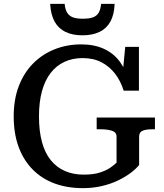

<svg xmlns="http://www.w3.org/2000/svg" viewBox="-20 -958 848 995"><path d="M701 -250V-103Q686 -84 658.5 -63Q631 -42 593 -23.5Q555 -5 508.5 6Q462 17 410 17Q328 17 262 -7.5Q196 -32 148.5 -80.5Q101 -129 76 -198Q51 -267 51 -355Q51 -443 77.5 -512Q104 -581 151.5 -629Q199 -677 263 -702.5Q327 -728 401 -728Q469 -728 519.5 -704.5Q570 -681 602 -637Q634 -593 647 -533L614 -560L629 -715H700V-488H621Q605 -539 576 -576.5Q547 -614 505.5 -635.5Q464 -657 408 -657Q356 -657 314 -637.5Q272 -618 242.5 -580Q213 -542 197.5 -485.5Q182 -429 182 -355Q182 -279 197.5 -222Q213 -165 243 -128Q273 -91 316 -72Q359 -53 414 -53Q464 -53 498 -64Q532 -75 553 -90Q574 -105 584 -115V-250Q584 -273 560 -280.5Q536 -288 502 -288H481V-349H783V-288H768Q737 -288 719 -280.5Q701 -273 701 -250ZM407 -775Q459 -775 495.5 -792.5Q532 -810 552 -846Q572 -882 574 -938H504Q501 -908 491 -891.5Q481 -875 461.5 -868Q442 -861 409 -861Q378 -861 358.5 -868Q339 -875 328.5 -891.5Q318 -908 315 -938H240Q243 -882 263 -846Q283 -810 319.5 -792.5Q356 -775 407 -775Z"/></svg>

Font: Roboto Serif 20pt Medium
Style: Regular
Weight: 500
Version: Version 1.008